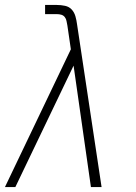

<svg xmlns="http://www.w3.org/2000/svg" viewBox="-30 -755 550 775"><path d="M-10 0 23 -69 256 -556 242 -652Q240 -661 238.5 -670Q237 -679 231.5 -686Q226 -693 217.5 -695.5Q209 -698 199 -698H152V-735H199Q216 -735 232.5 -731.5Q249 -728 259.5 -716.5Q270 -705 274.5 -689Q279 -673 281 -657L380 0H337L267 -490L32 0Z"/></svg>

Font: Iosevka SS18 Extralight
Style: Italic
Weight: 200
Italic angle: -9°
Monospace: yes
Designer: Belleve Invis
Foundry: Belleve Invis
Version: Version 25.1.1; ttfautohint (v1.8.4)